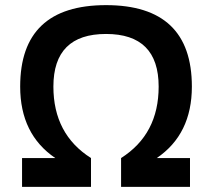

<svg xmlns="http://www.w3.org/2000/svg" viewBox="-20 -728 826 748"><path d="M65.9 0V-112.3H195.3Q58.6 -205.1 58.6 -390.6Q58.6 -708 393.1 -708Q727.5 -708 727.5 -390.6Q727.5 -205.1 590.8 -112.3H720.2V0H451.7V-112.3Q598.1 -205.1 598.1 -390.6Q598.1 -595.7 393.1 -595.7Q188 -595.7 188 -390.6Q188 -205.1 334.5 -112.3V0Z"/></svg>

Font: SansationBold
Style: Bold
Weight: 700
Designer: Bernd Montag
Version: Version 1.301